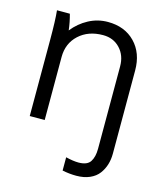

<svg xmlns="http://www.w3.org/2000/svg" viewBox="-108 -589 744 879"><g transform="rotate(15 263.5 -150.0)"><path d="M55.2 -500H116.2Q126.5 -462.9 130.9 -424.8Q161.6 -463.4 204.1 -486.1Q246.6 -508.8 294.9 -508.8Q375 -508.8 423.6 -458.7Q472.2 -408.7 472.2 -326.2V67.9Q472.2 95.7 464.8 119.9Q457.5 144 442.1 164.6Q426.8 185.1 399.7 197Q372.6 209 335.9 209Q303.7 209 270 202.1V139.2Q305.7 147.9 330.1 147.9Q371.6 147.9 386.2 125.2Q400.9 102.5 400.9 64V-326.2Q400.9 -378.4 369.6 -411.6Q338.4 -444.8 289.1 -444.8Q219.2 -444.8 175 -404.1Q130.9 -363.3 130.9 -298.8V0H60.1V-359.9Q60.1 -455.1 55.2 -500Z"/></g></svg>

Font: LT Superior
Style: Regular
Weight: 400
Designer: Daniel Lyons
Foundry: LyonsType
Version: Version 1.000